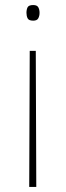

<svg xmlns="http://www.w3.org/2000/svg" viewBox="-20 -556 263 762"><path d="M98 -354H122L124 186H96ZM137 -505Q137 -493 132 -483.5Q127 -474 112 -474Q94 -474 89.5 -483.5Q85 -493 85 -505Q85 -518 89.5 -527Q94 -536 112 -536Q127 -536 132 -527Q137 -518 137 -505Z"/></svg>

Font: Noto Sans Hebrew Thin
Style: Regular
Weight: 250
Designer: Monotype Design Team
Foundry: Monotype Imaging Inc.
Version: Version 2.003